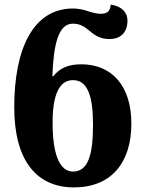

<svg xmlns="http://www.w3.org/2000/svg" viewBox="-20 -798 626 836"><path d="M302 18C464 18 552 -89 552 -260C552 -424 467 -518 334 -518C280 -518 241 -503 212 -466H208C213 -598 232 -695 297 -695C328 -695 347 -683 372 -662C395 -642 420 -628 456 -628C504 -628 535 -655 535 -709C535 -743 511 -771 462 -778C460 -750 448 -738 418 -738C403 -738 382 -743 364 -749C341 -757 318 -761 298 -761C124 -761 42 -585 42 -331C42 -98 140 18 302 18ZM298 -51C237 -51 209 -132 209 -264C209 -414 253 -449 298 -449C361 -449 385 -381 385 -254C385 -120 362 -51 298 -51Z"/></svg>

Font: Noto Serif Georgian Extra
Style: Regular
Weight: 800
Designer: Monotype Design Team
Foundry: Monotype Imaging Inc.
Version: Version 1.901